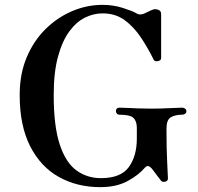

<svg xmlns="http://www.w3.org/2000/svg" viewBox="-20 -758 813 790"><path d="M393 12Q297 12 222 -30Q147 -72 104 -156.5Q61 -241 61 -367Q61 -454 90 -522.5Q119 -591 168 -639Q217 -687 277.5 -712.5Q338 -738 402 -738Q446 -738 485 -725.5Q524 -713 538 -705Q549 -698 557.5 -698.5Q566 -699 573 -702Q578 -704 592 -711Q606 -718 611 -719Q620 -722 631.5 -717.5Q643 -713 643 -701V-519Q643 -509 629.5 -506.5Q616 -504 612 -513Q589 -560 560 -603.5Q531 -647 493 -675Q455 -703 402 -703Q365 -703 329.5 -685.5Q294 -668 265 -628.5Q236 -589 218.5 -524.5Q201 -460 201 -367Q201 -238 226 -163Q251 -88 295 -56.5Q339 -25 395 -25Q477 -25 510 -70.5Q543 -116 543 -188V-232Q543 -258 530 -272Q517 -286 472 -286Q465 -286 461 -290.5Q457 -295 457 -300Q457 -315 472 -315Q479 -315 500.5 -314Q522 -313 549.5 -312Q577 -311 602 -311Q640 -311 678 -313Q716 -315 729 -315Q736 -315 741.5 -311Q747 -307 747 -300Q747 -294 741.5 -290Q736 -286 729 -286Q701 -286 683 -275.5Q665 -265 665 -229Q665 -144 668 -87.5Q671 -31 671 -24Q671 -13 659.5 -10.5Q648 -8 643 -14Q639 -19 629.5 -31.5Q620 -44 611.5 -55.5Q603 -67 601 -68Q588 -81 577 -69Q551 -38 505 -13Q459 12 393 12Z"/></svg>

Font: Zen Antique Soft
Style: Regular
Weight: 400
Designer: Yoshimichi Ohira
Foundry: Positype
Version: Version 1.001